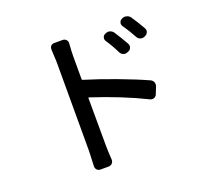

<svg xmlns="http://www.w3.org/2000/svg" viewBox="-136 -943 1272 1165"><g transform="rotate(-20 500.0 -360.5)"><path d="M869.1 -664.1Q874 -657.2 874 -648.4Q874 -643.6 872.1 -638.7Q868.2 -625 854.5 -619.1L849.6 -616.2Q835.9 -610.4 822.3 -614.7Q808.6 -619.1 801.8 -631.8Q775.4 -680.7 746.1 -722.7Q738.3 -733.4 741.7 -746.6Q745.1 -759.8 757.8 -765.6L761.7 -767.6Q770.5 -771.5 779.3 -771.5Q784.2 -771.5 790 -769.5Q804.7 -765.6 813.5 -753.9Q845.7 -706.1 869.1 -664.1ZM742.2 -609.4Q749 -597.7 744.1 -584Q739.3 -570.3 726.6 -565.4L719.7 -562.5Q706.1 -556.6 692.9 -561.5Q679.7 -566.4 672.9 -579.1Q649.4 -627.9 619.1 -672.9Q612.3 -683.6 615.7 -696.3Q619.1 -709 631.8 -714.8L634.8 -715.8Q649.4 -722.7 663.6 -718.3Q677.7 -713.9 686.5 -701.2Q719.7 -650.4 742.2 -609.4ZM402.3 -656.2V-503.9Q402.3 -500 406.2 -499Q496.1 -471.7 606.4 -430.7Q716.8 -389.6 793.9 -354.5Q806.6 -348.6 812.5 -335Q814.5 -328.1 814.5 -322.3Q814.5 -314.5 811.5 -307.6L793.9 -263.7Q789.1 -251 775.9 -246.1Q762.7 -241.2 750 -248Q599.6 -322.3 406.2 -385.7Q402.3 -386.7 402.3 -382.8L403.3 -78.1Q403.3 -39.1 407.2 15.6Q408.2 29.3 398.9 39.6Q389.6 49.8 375 49.8H322.3Q308.6 49.8 299.8 40Q292 30.3 292 18.6L295.9 -78.1V-656.2L292 -737.3Q292 -749 298.8 -757.8Q307.6 -767.6 321.3 -767.6H375Q389.6 -767.6 398.9 -757.3Q408.2 -747.1 406.2 -733.4Q402.3 -683.6 402.3 -656.2Z"/></g></svg>

Font: Gen Jyuu Gothic L Monospace Medium
Style: Regular
Weight: 500
Designer: [Source Han Sans]
Ryoko NISHIZUKA  (kana & ideographs); Paul D. Hunt (Latin, Greek & Cyrillic); Wenlong ZHANG  (bopomofo
Version: Version 1.002.20150607